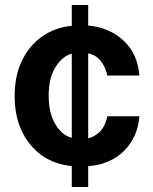

<svg xmlns="http://www.w3.org/2000/svg" viewBox="-20 -750 617 773"><path d="M269 -81Q198 -89 147 -125Q94 -165 67 -224Q39 -284 39 -363Q39 -443 67 -503Q96 -565 148 -602Q201 -640 269 -646V-730H335V-647Q420 -640 478 -586Q535 -532 541 -446H412Q404 -483 384 -506Q366 -529 335 -535V-193Q361 -199 383 -221Q405 -244 412 -282H541Q535 -198 479 -142Q422 -87 335 -81V3H269ZM269 -534Q230 -523 203 -479Q176 -436 176 -365Q176 -294 203 -250Q228 -206 269 -195Z"/></svg>

Font: Sinter Bold
Style: Regular
Weight: 700
Foundry: Adobe & rsms
Version: Version 1.000